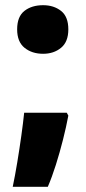

<svg xmlns="http://www.w3.org/2000/svg" viewBox="-20 -580 331 739"><path d="M46 -467Q46 -516 74 -538Q102 -560 146 -560Q187 -560 215 -538Q243 -516 243 -467Q243 -419 215 -396Q187 -373 146 -373Q103 -373 74.5 -396Q46 -419 46 -467ZM243 -135Q235 -92 222.5 -42.5Q210 7 195 54.5Q180 102 164 139H29Q38 96 46.5 44.5Q55 -7 62 -57Q69 -107 73 -146H237Z"/></svg>

Font: Noto Sans Bengali SemiCondensed Black
Style: Regular
Weight: 900
Width: 4
Designer: Joana Ranito - Universal Thirst; Jelle Bosma - Monotype Design Team
Foundry: Universal Thirst ehf.
Version: Version 3.000; ttfautohint (v1.8.4.7-5d5b)